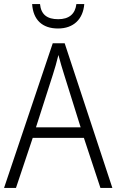

<svg xmlns="http://www.w3.org/2000/svg" viewBox="-20 -930 577 950"><path d="M397 -910H358C352 -860 321 -835 268 -835C213 -835 183 -858 178 -910H139C144 -832 189 -789 267 -789C344 -789 391 -835 397 -910ZM477 0H536L300 -716H241L0 0H59L142 -248H395ZM297 -562 379 -300H158L242 -562C251 -590 261 -624 269 -658C277 -627 289 -587 297 -562Z"/></svg>

Font: Noto Sans Devanagari SemiCondensed Light
Style: Regular
Weight: 300
Width: 4
Designer: Jelle Bosma - Monotype Design Team
Foundry: Monotype Imaging Inc.
Version: Version 2.004